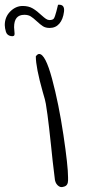

<svg xmlns="http://www.w3.org/2000/svg" viewBox="-100 -782 355 804"><path d="M129 -37Q125 -66 120.5 -108Q116 -150 114 -170Q112 -190 105.5 -247.5Q99 -305 92 -347Q90 -361 79 -397Q50 -500 50 -546Q57 -556 64 -556Q90 -556 118 -452Q146 -348 165.5 -217.5Q185 -87 185 -39Q185 -37 185 -26.5Q185 -16 180.5 -9Q176 -2 166 0Q153 5 141.5 -6Q130 -17 129 -37ZM-80 -677Q-80 -711 -57 -734Q-34 -757 -5 -757Q20 -757 37.5 -746.5Q55 -736 74 -718Q85 -708 92.5 -703Q100 -698 107 -698Q121 -698 125.5 -704.5Q130 -711 136 -734Q137 -739 143 -762Q172 -765 168 -733Q164 -701 148.5 -683Q133 -665 108 -665Q91 -665 80 -672Q69 -679 54 -693Q39 -707 28.5 -713.5Q18 -720 2 -720Q-20 -720 -30.5 -707Q-41 -694 -41 -668Q-41 -660 -39 -642V-639Q-39 -628 -55 -631Q-70 -634 -75 -648Q-80 -665 -80 -677Z"/></svg>

Font: Indie Flower
Style: Regular
Weight: 400
Designer: Kimberly Geswein
Foundry: Kimberly Geswein
Version: Version 2.000